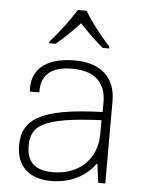

<svg xmlns="http://www.w3.org/2000/svg" viewBox="-54 -810 644 863"><g transform="rotate(5 267.5 -378.0)"><path d="M147 -606H176C211 -636 243 -666 282 -708C317 -670 351 -637 388 -606H417V-614C363 -675 324 -727 302 -766H262C235 -722 187 -657 147 -614ZM208 10C302 10 368 -31 406 -84H410L421 0H453V-372C453 -480 384 -539 269 -539C128 -539 71 -473 79 -382H122C119 -464 169 -501 261 -501C364 -501 413 -449 413 -364V-319C127 -310 52 -252 52 -136C52 -47 106 10 208 10ZM213 -30C132 -30 95 -67 95 -138C95 -227 139 -270 411 -282V-219C411 -107 332 -30 213 -30Z"/></g></svg>

Font: Kathrein 35 Thin
Style: Regular
Weight: 250
Designer: Lazydogs Typefoundry, based on Open Sans by Ascender Corporation
Foundry: Lazydogs Typefoundry
Version: Version 1.003;PS 001.003;hotconv 1.0.88;makeotf.lib2.5.64775